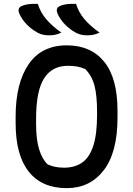

<svg xmlns="http://www.w3.org/2000/svg" viewBox="-20 -955 690 995"><path d="M176 -935Q190 -890 220 -855Q250 -820 298 -786Q281 -778 266.5 -775Q252 -772 235 -772Q217 -772 203.5 -775Q190 -778 176 -785Q143 -803 118 -829Q93 -855 80 -885Q69 -913 91 -923Q108 -931 129 -933.5Q150 -936 176 -935ZM374 -935Q388 -890 418 -855Q448 -820 496 -786Q479 -778 464.5 -775Q450 -772 433 -772Q415 -772 401.5 -775Q388 -778 374 -785Q341 -803 316 -829Q291 -855 278 -885Q267 -913 289 -923Q306 -931 327 -933.5Q348 -936 374 -935ZM326 -720Q451 -720 520 -635Q589 -550 589 -380V-346Q589 -165 517.5 -72.5Q446 20 326 20Q197 20 129 -65.5Q61 -151 61 -317V-351Q61 -523 128 -621.5Q195 -720 326 -720ZM167 -313Q167 -232 183 -180.5Q199 -129 227 -103Q264 -86 312 -86Q367 -86 405 -112Q443 -138 463 -198Q483 -258 483 -360V-376Q483 -459 470 -510Q457 -561 422 -597Q399 -607 378.5 -610.5Q358 -614 332 -614Q250 -614 208.5 -549Q167 -484 167 -339Z"/></svg>

Font: Recursive Sn Csl St Med
Style: Regular
Weight: 500
Version: Version 1.079;hotconv 1.0.112;makeotfexe 2.5.65598; ttfautoh